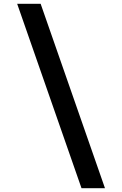

<svg xmlns="http://www.w3.org/2000/svg" viewBox="-20 -843 640 1006"><path d="M407 143 70 -823H193L530 143Z"/></svg>

Font: Iosevka Aile
Style: Bold
Weight: 700
Designer: Belleve Invis
Foundry: Belleve Invis
Version: Version 28.0.1; ttfautohint (v1.8.4)